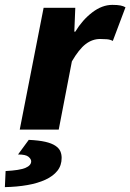

<svg xmlns="http://www.w3.org/2000/svg" viewBox="-73 -532 535 788"><path d="M8 0 106 -500H236L232 -402H236Q265 -450 305.5 -481Q346 -512 388 -512Q409 -512 421.5 -509.5Q434 -507 442 -502L390 -364Q379 -370 364.5 -371Q350 -372 338 -372Q306 -372 278.5 -351Q251 -330 222 -280L168 0ZM-53 236 -50 170Q8 167 31.5 157Q55 147 55 130Q55 121 44 111.5Q33 102 1 102L45 42Q87 44 113 50Q139 56 154 66Q169 76 174.5 88.5Q180 101 180 116Q180 147 162.5 169Q145 191 113.5 205.5Q82 220 39.5 227.5Q-3 235 -53 236Z"/></svg>

Font: mr_Source Sans Pro
Style: Italic
Weight: 900
Italic angle: -11°
Designer: Paul D. Hunt
Foundry: Adobe Systems Incorporated
Version: Version 1.076;July 10, 2024;FontCreator 11.5.0.2430 64-bit